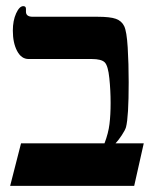

<svg xmlns="http://www.w3.org/2000/svg" viewBox="-20 -608 522 628"><path d="M418.9 0H13.2L48.8 -139.2H321.8Q334.5 -172.4 338.1 -202.4Q341.8 -232.4 341.8 -271Q341.8 -312.5 337.6 -352.5Q333.5 -392.6 322.8 -403.8Q312 -415 279.8 -415H73.2Q49.8 -415 35.9 -441.4Q22 -467.8 22 -507.8Q22 -540.5 32.7 -564.2Q43.5 -587.9 56.2 -587.9Q64.9 -587.9 64.9 -579.1V-569.8Q64.9 -553.2 86.9 -553.2H298.8Q340.3 -553.2 359.1 -546.4Q377.9 -539.6 386.2 -522.5Q394.5 -505.4 397.7 -452.9Q400.9 -400.4 400.9 -338.9Q400.9 -225.1 392.1 -191.9Q389.2 -182.1 378.2 -165.5Q367.2 -148.9 357.9 -139.2H450.2Z"/></svg>

Font: Tinos
Style: Bold
Weight: 700
Designer: Steve Matteson
Foundry: Monotype Imaging Inc.
Version: Version 1.23